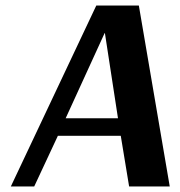

<svg xmlns="http://www.w3.org/2000/svg" viewBox="-20 -670 648 690"><path d="M326 -650H479L590 0H444L414 -182H188L103 0H19ZM357 -551H356L216 -245H404Z"/></svg>

Font: Arsenal
Style: Bold Italic
Weight: 700
Italic angle: -9°
Designer: Andrij Shevchenko
Foundry: Stairsfor.com
Version: Version 1.000